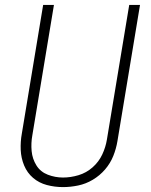

<svg xmlns="http://www.w3.org/2000/svg" viewBox="-20 -755 616 783"><path d="M237 8Q267 8 298.5 1.5Q330 -5 358.5 -22Q387 -39 408.5 -64Q430 -89 442 -119Q454 -149 459 -180L551 -735H507L416 -186Q411 -155 397 -125Q383 -95 357.5 -72.5Q332 -50 300 -40.5Q268 -31 237 -31Q205 -31 175 -42.5Q145 -54 128.5 -80.5Q112 -107 109 -139Q106 -171 112 -204L200 -735H156L69 -210Q63 -177 64.5 -143.5Q66 -110 78.5 -80Q91 -50 115 -29.5Q139 -9 171 -0.5Q203 8 237 8Z"/></svg>

Font: Iosevka Sparkle XLtObl
Style: Regular
Weight: 200
Italic angle: -9°
Designer: Belleve Invis
Foundry: Belleve Invis
Version: Version 4.5.0; ttfautohint (v1.8.3)